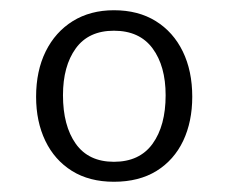

<svg xmlns="http://www.w3.org/2000/svg" viewBox="-20 -752 446 375"><path d="M202.5 -732Q250 -732 284.2 -710.8Q318.5 -689.5 337 -651.5Q355.5 -613.5 355.5 -563Q355.5 -514.5 337.8 -477Q320 -439.5 285.8 -418.2Q251.5 -397 202.5 -397Q154.5 -397 120.5 -418.2Q86.5 -439.5 68.5 -477Q50.5 -514.5 50.5 -563Q50.5 -613.5 69.2 -651.5Q88 -689.5 122.2 -710.8Q156.5 -732 202.5 -732ZM202.5 -692Q153 -692 128 -657.5Q103 -623 103 -566Q103 -506.5 128 -471.2Q153 -436 202.5 -436Q252.5 -436 278 -471.2Q303.5 -506.5 303.5 -566Q303.5 -623 278 -657.5Q252.5 -692 202.5 -692Z"/></svg>

Font: Public Sans Thin ExtraLight
Style: Regular
Weight: 250
Version: Version 1.007